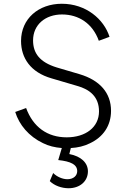

<svg xmlns="http://www.w3.org/2000/svg" viewBox="-20 -777 683 1022"><path d="M345 225C405 225 448 188 448 135C448 90 412 55 349 43L357 11C394 9 428 1 458 -14C529 -47 571 -108 571 -187C571 -283 511 -350 404 -382L282 -418C191 -446 156 -494 156 -562C156 -646 222 -700 310 -700C399 -700 473 -652 506 -560L563 -581C533 -675 438 -757 309 -757C185 -757 92 -677 92 -559C92 -468 143 -392 254 -360L390 -320C459 -301 507 -261 507 -184C507 -100 436 -46 335 -46C232 -46 156 -101 119 -202L61 -181C82 -113 133 -51 209 -15C239 0 272 8 309 11L290 75C357 82 391 99 391 134C391 158 371 177 339 177C314 177 284 165 263 144L245 187C269 211 308 225 345 225Z"/></svg>

Font: Plus Jakarta Sans Light
Style: Regular
Weight: 300
Designer: Gumpita Rahayu
Foundry: Tokotype
Version: Version 2.071;gftools[0.9.30]